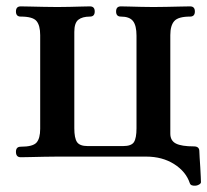

<svg xmlns="http://www.w3.org/2000/svg" viewBox="-20 -493 650 602"><path d="M595 89Q578 91 575 81Q563 45 526 21.5Q489 -2 438 -2H160Q143 -2 118.5 -1.5Q94 -1 73.5 -0.5Q53 0 45 0Q30 0 30 -17Q30 -33 45 -33Q83 -33 94.5 -46Q106 -59 106 -89V-383Q106 -413 94.5 -427Q83 -441 45 -441Q30 -441 30 -457Q30 -473 45 -473Q53 -473 73.5 -472.5Q94 -472 118.5 -471.5Q143 -471 160 -471Q178 -471 198.5 -471.5Q219 -472 237 -472.5Q255 -473 262 -473Q277 -473 277 -457Q277 -441 262 -441Q238 -441 225.5 -431Q213 -421 213 -393V-91Q213 -60 221.5 -47.5Q230 -35 255 -35H366Q392 -35 400 -47.5Q408 -60 408 -91V-381Q408 -413 397 -427Q386 -441 359 -441Q344 -441 344 -457Q344 -473 359 -473Q367 -473 384.5 -472.5Q402 -472 423 -471.5Q444 -471 461 -471Q478 -471 502 -471.5Q526 -472 547.5 -472.5Q569 -473 576 -473Q591 -473 591 -457Q591 -441 576 -441Q539 -441 526.5 -427Q514 -413 514 -383V-74Q514 -52 531.5 -43Q549 -34 588 -34Q605 -34 605 -19Q605 -13 606 1.5Q607 16 608 32.5Q609 49 609.5 61.5Q610 74 610 76Q611 81 606 84.5Q601 88 595 89Z"/></svg>

Font: Zen Antique Soft
Style: Regular
Weight: 400
Designer: Yoshimichi Ohira
Foundry: Positype
Version: Version 1.001